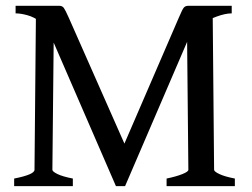

<svg xmlns="http://www.w3.org/2000/svg" viewBox="-20 -635 860 655"><path d="M548.3 0V-25.9Q581.1 -32.7 601.8 -41Q622.6 -49.3 622.6 -55.7L617.7 -560.1L705.6 -587.9L710.4 -55.7Q710.4 -49.8 728.3 -41.3Q746.1 -32.7 781.2 -25.9V0ZM770.5 -589.4Q748.5 -589.4 718 -578.1Q687.5 -566.9 661.6 -549.6Q635.7 -532.2 627.4 -513.2L406.7 0H404.8Q393.6 -61.5 392.1 -86.9Q390.6 -112.3 397 -127.9L589.8 -574.2Q602.1 -603.5 607.4 -609.4Q612.8 -615.2 622.1 -615.2H770.5ZM411.6 -128.9Q418.5 -113.8 417.7 -87.6Q417 -61.5 404.8 0H375.5L152.3 -514.6Q139.6 -543.9 118.2 -560.3Q96.7 -576.7 73.7 -583Q50.8 -589.4 33.2 -589.4V-615.2H182.6Q192.4 -615.2 197.8 -607.9Q203.1 -600.6 214.8 -574.2ZM28.3 0V-25.9Q97.7 -39.6 97.7 -55.7L102.5 -579.1L164.1 -591.3L158.7 -55.7Q158.7 -49.8 176 -41.3Q193.4 -32.7 228.5 -25.9V0Z"/></svg>

Font: Gentium Book Plus
Style: Regular
Weight: 400
Designer: Victor Gaultney, Annie Olsen, Iska Routamaa, Becca Hirsbrunner
Foundry: SIL International
Version: Version 6.101